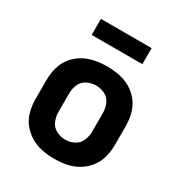

<svg xmlns="http://www.w3.org/2000/svg" viewBox="-174 -855 924 984"><g transform="rotate(30 288.0 -362.5)"><path d="M288 8Q325 8 361 1Q397 -6 428.5 -25Q460 -44 482.5 -73Q505 -102 514 -138Q523 -174 523 -210V-320Q523 -357 514 -392.5Q505 -428 482.5 -457.5Q460 -487 428.5 -505.5Q397 -524 361 -531Q325 -538 288 -538Q252 -538 216 -531Q180 -524 148 -505.5Q116 -487 93.5 -457.5Q71 -428 62 -392.5Q53 -357 53 -320V-210Q53 -174 62 -138Q71 -102 93.5 -73Q116 -44 148 -25Q180 -6 216 1Q252 8 288 8ZM288 -105Q261 -105 235.5 -118Q210 -131 199 -157Q188 -183 188 -210V-320Q188 -348 199 -374Q210 -400 235.5 -412.5Q261 -425 288 -425Q316 -425 341 -412.5Q366 -400 377 -374Q388 -348 388 -320V-210Q388 -183 377 -157Q366 -131 341 -118Q316 -105 288 -105ZM138 -638H438V-733H138Z"/></g></svg>

Font: Iosevka Sparkle Extrabold
Style: Regular
Weight: 800
Designer: Belleve Invis
Foundry: Belleve Invis
Version: Version 4.5.0; ttfautohint (v1.8.3)